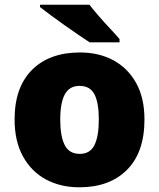

<svg xmlns="http://www.w3.org/2000/svg" viewBox="-20 -786 677 816"><path d="M594 -278Q594 -139 520 -64.5Q446 10 317 10Q237 10 175 -23.5Q113 -57 77.5 -121.5Q42 -186 42 -278Q42 -415 116 -489Q190 -563 320 -563Q400 -563 461.5 -530Q523 -497 558.5 -433.5Q594 -370 594 -278ZM236 -278Q236 -207 255 -169.5Q274 -132 319 -132Q363 -132 381.5 -169.5Q400 -207 400 -278Q400 -349 381.5 -385Q363 -421 318 -421Q275 -421 255.5 -385Q236 -349 236 -278ZM360 -766Q377 -744 400.5 -717Q424 -690 448 -664.5Q472 -639 488 -620V-606H361Q341 -619 312.5 -638.5Q284 -658 253.5 -679.5Q223 -701 195.5 -721.5Q168 -742 150 -756V-766Z"/></svg>

Font: Noto Sans Gurmukhi UI Black
Style: Regular
Weight: 900
Designer: Jelle Bosma - Monotype Design Team
Foundry: Monotype Imaging Inc.
Version: Version 2.004; ttfautohint (v1.8.4.7-5d5b)